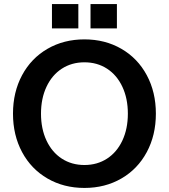

<svg xmlns="http://www.w3.org/2000/svg" viewBox="-20 -910 832 946"><path d="M44 -350Q44 -456 88.8 -539.5Q133.6 -623 214 -669.5Q294.3 -716 396 -716Q497.7 -716 578 -669.5Q658.4 -623 703.2 -539.5Q748 -456 748 -350Q748 -244 703.2 -160.5Q658.4 -77 578 -30.5Q497.7 16 396 16Q294.3 16 214 -30.5Q133.6 -77 88.8 -160.5Q44 -244 44 -350ZM610 -350Q610 -424.6 583 -482.3Q556 -540 507.5 -571.5Q459 -603 396 -603Q333 -603 284.5 -571.5Q236 -540 209 -482.3Q182 -424.6 182 -350Q182 -275.4 209 -217.7Q236 -160 284.5 -128.5Q333 -97 396 -97Q459 -97 507.5 -128.5Q556 -160 583 -217.7Q610 -275.4 610 -350ZM426 -890H556V-770H426ZM236 -890H366V-770H236Z"/></svg>

Font: Uncut Sans Variable
Style: Regular
Weight: 400
Designer: Kasper Nordkvist
Foundry: UNCUT.wtf
Version: Version 1.303;Glyphs 3.1.2 (3151)